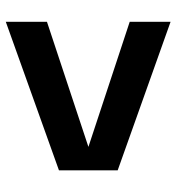

<svg xmlns="http://www.w3.org/2000/svg" viewBox="6 -640 589 640"><g transform="rotate(-90 300.0 -320.5)"><path d="M546.9 -458 129.9 -319.8 546.9 -182.1V-45.9L51.8 -222.2V-418L546.9 -595.2Z"/></g></svg>

Font: TASA Orbiter Text
Style: Bold
Weight: 700
Designer: Weizhong Zhang
Version: Version 1.000;Glyphs 3.1.2 (3151)